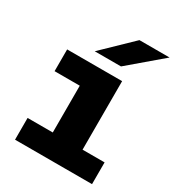

<svg xmlns="http://www.w3.org/2000/svg" viewBox="-172 -817 844 921"><g transform="rotate(30 250.0 -356.0)"><path d="M51.5 0V-120.5H191V-379.5H51.5V-500H356V-120.5H478V0ZM316 -558.5H170.5L329.5 -712H496.5Z"/></g></svg>

Font: Trispace
Style: Bold
Weight: 700
Designer: Tyler Finck
Foundry: Etcetera Type Company
Version: Version 1.210; ttfautohint (v1.8.3)